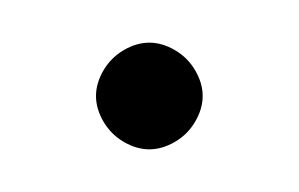

<svg xmlns="http://www.w3.org/2000/svg" viewBox="-20 -655 140 90"><path d="M25 -610Q25 -604 28.5 -598Q32 -592 38 -588.5Q44 -585 50 -585Q56 -585 62 -588.5Q68 -592 71.5 -598Q75 -604 75 -610Q75 -616 71.5 -622Q68 -628 62 -631.5Q56 -635 50 -635Q44 -635 38 -631.5Q32 -628 28.5 -622Q25 -616 25 -610Z"/></svg>

Font: Linefont ExtraLight
Style: Regular
Weight: 250
Monospace: yes
Version: Version 3.002;gftools[0.9.33]